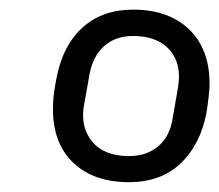

<svg xmlns="http://www.w3.org/2000/svg" viewBox="-20 -761 451 395"><path d="M245.1 -386.2Q172.9 -386.2 130.9 -426Q88.9 -465.8 88.9 -537.1Q88.9 -562.5 95.2 -595.2Q107.9 -666 148.9 -703.6Q189.9 -741.2 253.9 -741.2Q326.7 -741.2 368.9 -700.7Q411.1 -660.2 411.1 -588.9Q411.1 -569.3 404.8 -528.8Q392.1 -463.4 351.6 -424.8Q311 -386.2 245.1 -386.2ZM245.1 -439.9Q281.7 -439.9 305.4 -460Q329.1 -480 335 -516.1Q341.8 -555.7 346.2 -581.1Q354.5 -629.4 329.1 -658.2Q303.7 -687 253.9 -687Q217.3 -687 194.1 -666Q170.9 -645 164.1 -607.9Q162.1 -597.2 160.4 -586.9Q158.7 -576.7 156.5 -564.7Q154.3 -552.7 152.8 -544.9Q145 -500 169.4 -470Q193.8 -439.9 245.1 -439.9Z"/></svg>

Font: Hubot Sans
Style: Italic
Weight: 400
Italic angle: -10°
Designer: Deni Anggara
Foundry: GitHub
Version: Version 1.001;gftools[0.9.31]